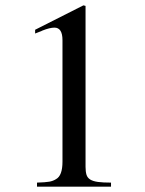

<svg xmlns="http://www.w3.org/2000/svg" viewBox="-20 -696 540 716"><path d="M299 -674V-74Q299 -56 302.5 -44.5Q306 -33 316.5 -26.5Q327 -20 345.5 -17.5Q364 -15 394 -15V0H118V-15Q150 -16 164 -18.5Q178 -21 189 -28Q213 -41 213 -93V-546Q213 -593 183 -593Q166 -593 138 -582Q135 -580 127.5 -577.5Q120 -575 111 -571V-585L291 -676Z"/></svg>

Font: Klingon pIqaD Mandel
Style: Regular
Weight: 400
Width: 0
Designer: Mike Neff (qa'vaj)
Foundry: Mike Neff and Michael Everson
Version: Version 2.003